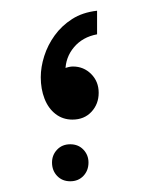

<svg xmlns="http://www.w3.org/2000/svg" viewBox="-20 -216 271 358"><path d="M161 -196V-152Q134 -147 118 -128Q102 -109 102 -84Q102 -69 106 -56L81 -42Q80 -46 79 -50Q78 -54 78 -58Q78 -71 84.5 -78Q91 -85 100 -88.5Q109 -92 116 -92Q136 -92 150 -78Q164 -64 164 -43Q164 -22 150.5 -7.5Q137 7 115 7Q97 7 83.5 -3.5Q70 -14 63 -32Q56 -50 56 -72Q56 -91 62.5 -111.5Q69 -132 82 -150Q95 -168 114.5 -180.5Q134 -193 161 -196ZM111 122Q96 122 86.5 112Q77 102 77 87Q77 73 86.5 63Q96 53 111 53Q126 53 135.5 63Q145 73 145 87Q145 102 135.5 112Q126 122 111 122Z"/></svg>

Font: Fustat Light
Style: Regular
Weight: 300
Designer: Mohamed Gaber, Khaled Hosny, Laura Garcia Mut
Foundry: Kief Type Foundry, Alif Type Foundry, Hard Type Foundry
Version: Version 1.007